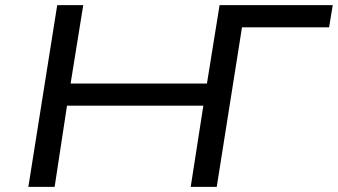

<svg xmlns="http://www.w3.org/2000/svg" viewBox="-20 -725 1311 745"><path d="M90 0 202 -705H303L254 -401H783L832 -705H1271L1257 -619H919L821 0H720L769 -315H240L192 0Z"/></svg>

Font: Nunito Sans 7pt Expanded
Style: Italic
Weight: 400
Width: 7
Italic angle: -9°
Designer: Vernon Adams
Foundry: Vernon Adams
Version: Version 3.101;gftools[0.9.27]